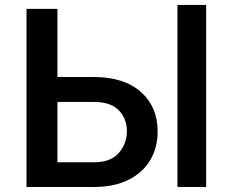

<svg xmlns="http://www.w3.org/2000/svg" viewBox="-20 -747 942 767"><path d="M609.7 -221.9Q609.7 -156.2 579.5 -106.4Q549.4 -56.5 492.4 -28.2Q435.4 0 354.8 0H85.9V-711.6H209.5V-439.3H354.8Q475.5 -439.3 542.6 -379.8Q609.7 -320.3 609.7 -221.9ZM209.5 -98.7H354.8Q422.9 -98.7 454.9 -136.2Q486.9 -173.7 486.9 -223.4Q486.9 -272 454.9 -305.9Q422.9 -339.8 354.8 -339.8H209.5ZM803.6 -727.3V0H688.9V-727.3Z"/></svg>

Font: Interface Medium
Style: Regular
Weight: 500
Designer: Rasmus Andersson
Foundry: rsms
Version: Version 1.8